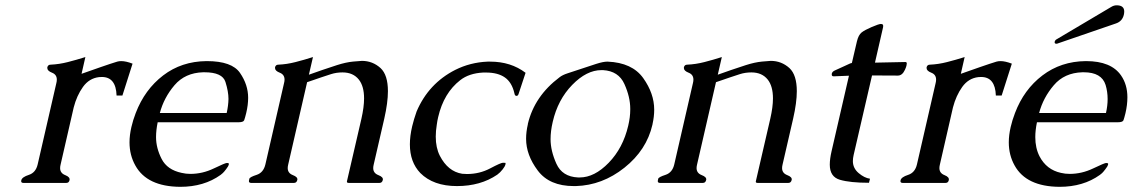

<svg xmlns="http://www.w3.org/2000/svg" viewBox="-20 -704 4359 739"><path d="M263.7 -290.5 213.4 -71.3Q211.4 -63.5 211.4 -57.1Q211.4 -37.6 231 -30Q250.5 -22.5 247.6 -10.3Q245.1 0 235.4 0H69.8Q61.5 0 61.5 -6.8Q61.5 -8.3 62 -10.3Q64.9 -22.5 91.3 -31Q117.7 -39.6 125 -71.3L196.8 -383.8Q198.7 -391.1 198.7 -397.5Q198.7 -417 180.4 -424.1Q162.1 -431.2 162.1 -441.9Q162.1 -443.4 162.1 -444.8Q164.6 -455.1 174.8 -455.1Q207.5 -456.5 241 -465.1Q274.4 -473.6 308.6 -484.4L293.9 -419.9L367.7 -445.8Q408.7 -460 431.2 -466.8Q438 -468.8 446.8 -468.8Q464.8 -468.8 490.2 -459L451.2 -336.4H428.7Q426.3 -407.7 372.1 -407.7Q366.7 -407.7 361.3 -407.2Q323.2 -402.8 299.3 -369.4Q275.4 -335.9 263.7 -290.5Z M776.4 -468.8Q872.6 -468.8 903.8 -423.3Q935.1 -377.9 935.1 -327.6Q935.1 -300.3 927.7 -269Q922.9 -249.5 919.9 -241.5Q917 -233.4 897.9 -233.4H586.9Q580.6 -202.6 580.6 -176.3Q580.6 -134.3 602.1 -92.3Q623.5 -50.3 679.2 -38.6Q695.3 -34.7 712.9 -34.7Q759.3 -34.7 803 -55.7Q846.7 -76.7 852.8 -76.7Q858.9 -76.7 860.1 -75.4Q861.3 -74.2 860.4 -69.6Q859.4 -64.9 850.6 -53.2Q841.8 -41.5 837.2 -37.6Q832.5 -33.7 829.1 -30.8Q765.1 15.1 673.8 15.1Q545.9 14.2 501 -66.9Q478.5 -106.9 478.5 -156.2Q478.5 -184.1 485.8 -215.3Q491.7 -241.2 502.4 -269Q537.1 -359.4 607.9 -413.6Q678.7 -467.8 774.4 -468.8ZM852.5 -269Q858.9 -297.4 859.4 -323.2Q859.4 -351.6 847.7 -388.7Q835.9 -425.8 767.1 -425.8H761.7Q692.4 -423.8 651.6 -376Q610.8 -328.1 595.2 -269Z M1373 -469.7Q1414.1 -469.7 1444.8 -441.9Q1473.1 -415.5 1473.1 -353Q1473.1 -309.1 1459 -247.1L1418.5 -71.3Q1416.5 -63.5 1416.5 -57.1Q1416.5 -37.6 1436.3 -30Q1456.1 -22.5 1453.4 -11.2Q1450.7 0 1440.9 0H1322.3Q1314 0 1315.4 -6.3L1371.1 -247.1Q1381.3 -292 1381.3 -325.2Q1381.3 -372.1 1361.3 -397.5Q1339.4 -425.3 1298.3 -425.3Q1274.9 -425.3 1254.2 -418.7Q1233.4 -412.1 1215.6 -406Q1197.8 -399.9 1185.1 -395.5Q1172.4 -391.1 1162.1 -387.7L1089.4 -71.3Q1087.4 -63.5 1087.4 -57.1Q1087.4 -37.6 1107.2 -30Q1127 -22.5 1124.3 -11.2Q1121.6 0 1111.8 0H946.3Q938 0 938 -7.3Q938 -9.3 939.7 -15.9Q941.4 -22.5 967.8 -31Q994.1 -39.6 1001.5 -71.3L1073.2 -383.8Q1075.2 -391.1 1075.2 -397.5Q1075.2 -417 1056.9 -424.1Q1038.6 -431.2 1038.6 -441.9Q1038.6 -443.4 1038.6 -444.8Q1041 -455.1 1051.3 -455.1Q1084 -456.5 1117.4 -465.1Q1150.9 -473.6 1184.6 -484.4L1168.9 -416.5Q1198.2 -426.8 1220.5 -434.6Q1242.7 -442.4 1277.1 -453.4Q1311.5 -464.4 1339.1 -467Q1366.7 -469.7 1373 -469.7Z M1866.7 -466.8Q1946.3 -466.8 2002.9 -423.8L1975.6 -341.3Q1973.1 -335 1968.3 -335Q1967.8 -335 1967.3 -335Q1961.4 -335.4 1960 -344.7Q1950.2 -387.2 1923.1 -406Q1896 -424.8 1851.1 -424.8H1839.4Q1785.2 -421.9 1751.5 -395.5Q1688 -346.2 1666.5 -253.4Q1663.1 -239.3 1661.1 -223.6Q1657.2 -199.7 1657.2 -178.2Q1657.2 -135.3 1672.9 -104.5Q1704.1 -43.9 1758.8 -35.2Q1768.6 -34.2 1777.3 -34.2Q1825.7 -34.2 1866.7 -55.9Q1907.7 -77.6 1915.8 -77.6Q1923.8 -77.6 1925.8 -77.1Q1926.3 -74.7 1925 -69.3Q1923.8 -64 1914.6 -52Q1905.3 -40 1894 -31.7Q1829.6 12.2 1738.8 12.2Q1647.9 12.2 1597.7 -38.1Q1557.6 -80.1 1557.6 -148.4Q1557.6 -180.2 1566.4 -217.8Q1572.8 -244.6 1583.5 -274.9Q1629.4 -382.8 1732.4 -435.1Q1790 -463.9 1856.4 -466.8Z M2491.2 -224.1Q2468.8 -126.5 2383.5 -58.6Q2298.3 9.3 2196.3 12.2H2188.5Q2094.7 12.2 2049.8 -47.6Q2004.9 -107.4 2004.9 -169.9Q2004.9 -196.3 2011.7 -225.6V-227.1Q2037.1 -334 2133.8 -406.7Q2145 -415.5 2164.8 -421.9Q2184.6 -428.2 2215.8 -438.7Q2247.1 -449.2 2274.4 -458Q2301.8 -466.8 2317.4 -466.8H2318.8Q2413.1 -462.9 2455.6 -403.6Q2498 -344.2 2498 -281.7Q2498 -255.4 2491.7 -227.1ZM2294.9 -434.1Q2237.8 -434.1 2182.4 -377.2Q2127 -320.3 2107.4 -234.9Q2099.1 -199.7 2099.1 -168.5Q2099.1 -123.5 2121.6 -73.7Q2144 -23.9 2204.6 -21H2211.4Q2268.1 -21 2323 -77.6Q2377.9 -134.3 2397.9 -219.7Q2405.8 -252.9 2405.8 -282.2Q2405.8 -284.2 2405.8 -285.6Q2405.8 -330.6 2383.3 -380.6Q2360.8 -430.7 2300.8 -434.1Z M2946.8 -469.7Q2987.8 -469.7 3018.6 -441.9Q3046.9 -415.5 3046.9 -353Q3046.9 -309.1 3032.7 -247.1L2992.2 -71.3Q2990.2 -63.5 2990.2 -57.1Q2990.2 -37.6 3010 -30Q3029.8 -22.5 3027.1 -11.2Q3024.4 0 3014.6 0H2896Q2887.7 0 2889.2 -6.3L2944.8 -247.1Q2955.1 -292 2955.1 -325.2Q2955.1 -372.1 2935.1 -397.5Q2913.1 -425.3 2872.1 -425.3Q2848.6 -425.3 2827.9 -418.7Q2807.1 -412.1 2789.3 -406Q2771.5 -399.9 2758.8 -395.5Q2746.1 -391.1 2735.8 -387.7L2663.1 -71.3Q2661.1 -63.5 2661.1 -57.1Q2661.1 -37.6 2680.9 -30Q2700.7 -22.5 2698 -11.2Q2695.3 0 2685.5 0H2520Q2511.7 0 2511.7 -7.3Q2511.7 -9.3 2513.4 -15.9Q2515.1 -22.5 2541.5 -31Q2567.9 -39.6 2575.2 -71.3L2647 -383.8Q2648.9 -391.1 2648.9 -397.5Q2648.9 -417 2630.6 -424.1Q2612.3 -431.2 2612.3 -441.9Q2612.3 -443.4 2612.3 -444.8Q2614.7 -455.1 2625 -455.1Q2657.7 -456.5 2691.2 -465.1Q2724.6 -473.6 2758.3 -484.4L2742.7 -416.5Q2772 -426.8 2794.2 -434.6Q2816.4 -442.4 2850.8 -453.4Q2885.3 -464.4 2912.8 -467Q2940.4 -469.7 2946.8 -469.7Z M3189 -410.2Q3179.7 -410.2 3181.6 -419.9V-420.9Q3183.6 -428.7 3193.8 -433.1Q3204.6 -437.5 3226.1 -447.8Q3247.6 -458 3252 -459.7Q3256.3 -461.4 3258.8 -461.4L3278.3 -544.9Q3284.2 -569.3 3296.1 -578.9Q3308.1 -588.4 3335.4 -600.1Q3362.8 -611.8 3370.6 -611.8Q3381.8 -611.8 3378.9 -599.1L3347.7 -462.9L3464.8 -465.3Q3470.2 -465.3 3470.2 -459.5Q3470.2 -457.5 3469 -451.7Q3467.8 -445.8 3463.4 -436Q3453.1 -413.1 3436 -413.1L3336.4 -413.6L3265.6 -107.4Q3262.7 -94.7 3262.7 -84Q3262.7 -56.6 3284.9 -37.8Q3307.1 -19 3328.6 -16.1L3324.7 -0.5Q3252 -0.5 3212.9 -12Q3173.8 -23.4 3173.8 -70.3Q3173.8 -92.3 3180.7 -122.1L3247.6 -412.6Z M3647.9 -290.5 3597.7 -71.3Q3595.7 -63.5 3595.7 -57.1Q3595.7 -37.6 3615.2 -30Q3634.8 -22.5 3631.8 -10.3Q3629.4 0 3619.6 0H3454.1Q3445.8 0 3445.8 -6.8Q3445.8 -8.3 3446.3 -10.3Q3449.2 -22.5 3475.6 -31Q3502 -39.6 3509.3 -71.3L3581.1 -383.8Q3583 -391.1 3583 -397.5Q3583 -417 3564.7 -424.1Q3546.4 -431.2 3546.4 -441.9Q3546.4 -443.4 3546.4 -444.8Q3548.8 -455.1 3559.1 -455.1Q3591.8 -456.5 3625.2 -465.1Q3658.7 -473.6 3692.9 -484.4L3678.2 -419.9L3752 -445.8Q3793 -460 3815.4 -466.8Q3822.3 -468.8 3831.1 -468.8Q3849.1 -468.8 3874.5 -459L3835.4 -336.4H3813Q3810.5 -407.7 3756.3 -407.7Q3751 -407.7 3745.6 -407.2Q3707.5 -402.8 3683.6 -369.4Q3659.7 -335.9 3647.9 -290.5Z M4049.3 -536.1Q4048.3 -535.6 4046.4 -535.6Q4037.6 -535.6 4039.6 -543.9Q4040.5 -547.9 4044.4 -551.3L4256.8 -677.2Q4267.1 -683.6 4277.8 -683.6Q4307.1 -683.6 4307.1 -659.7Q4307.1 -654.3 4305.7 -647.5Q4299.8 -622.1 4275.4 -613.8ZM4236.8 -269Q4243.2 -296.9 4243.2 -322.8Q4243.2 -351.1 4235.4 -377Q4220.2 -425.8 4151.4 -425.8H4146Q4076.7 -423.8 4036.1 -376Q3995.1 -328.1 3979.5 -269ZM4160.6 -468.8Q4256.8 -468.8 4294.9 -413.6Q4319.3 -378.4 4319.3 -329.6Q4319.3 -300.3 4312 -269Q4307.1 -249 4304.2 -241.2Q4301.3 -233.4 4282.2 -233.4H3971.2Q3964.8 -202.6 3964.8 -176.3Q3964.8 -134.3 3981 -102.5Q4007.8 -50.8 4063.5 -38.6Q4079.6 -34.7 4097.2 -34.7Q4143.6 -34.7 4187.5 -55.7Q4231.4 -76.7 4237.3 -76.7Q4243.2 -76.2 4244.6 -75.2Q4246.1 -74.2 4244.6 -69.3Q4243.7 -64.5 4234.9 -53.2Q4226.1 -41.5 4221.7 -37.6Q4216.8 -33.7 4213.4 -30.8Q4149.4 15.1 4058.1 15.1Q3930.2 14.2 3885.3 -66.9Q3862.8 -106.9 3862.8 -156.2Q3862.8 -184.1 3870.1 -215.3Q3876 -241.2 3886.7 -269Q3920.9 -359.4 3992.2 -413.6Q4063.5 -467.8 4158.7 -468.8Z"/></svg>

Font: Caudex
Style: Italic
Weight: 400
Italic angle: -13°
Version: Version 1.04